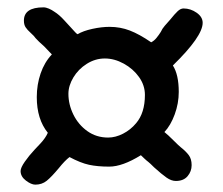

<svg xmlns="http://www.w3.org/2000/svg" viewBox="-20 -576 607 522"><path d="M450 -398Q466 -373 466 -326Q466 -295 455 -265Q444 -235 427 -217Q436 -210 453 -193Q466 -180 471 -176Q485 -165 493 -154.5Q501 -144 501 -127Q501 -110 490 -97Q479 -84 458 -84Q446 -84 433 -93Q420 -102 399 -121Q388 -132 383 -136Q380 -138 373 -144.5Q366 -151 363 -154Q313 -123 277 -123Q245 -123 222 -128Q199 -133 169 -149Q156 -139 140 -119Q120 -95 107 -84.5Q94 -74 76 -74Q65 -74 50.5 -85Q36 -96 36 -111Q36 -120 47.5 -136.5Q59 -153 74 -169Q76 -171 90 -186Q104 -201 110 -215Q80 -252 80 -312Q80 -346 90.5 -376.5Q101 -407 121 -428L100 -450Q84 -464 77 -472Q73 -478 63.5 -486.5Q54 -495 49.5 -502Q45 -509 45 -520Q45 -556 98 -556Q105 -556 113 -552.5Q121 -549 128 -544Q141 -536 155 -520.5Q169 -505 172 -502Q177 -497 182.5 -490.5Q188 -484 191 -483Q206 -492 231 -497.5Q256 -503 278 -503Q307 -503 333 -493Q359 -483 391 -461Q399 -465 405.5 -473Q412 -481 417 -489Q421 -498 428 -506L443 -523Q455 -538 463 -545.5Q471 -553 479 -553Q498 -553 514.5 -541.5Q531 -530 531 -514Q531 -477 450 -398ZM265 -417Q239 -417 216 -402.5Q193 -388 179.5 -365.5Q166 -343 166 -321Q166 -292 179.5 -264.5Q193 -237 217.5 -219.5Q242 -202 274 -202Q294 -202 314.5 -212.5Q335 -223 350 -241Q374 -269 374 -318Q374 -344 358 -366.5Q342 -389 316.5 -403Q291 -417 265 -417Z"/></svg>

Font: Itim
Style: Regular
Weight: 400
Designer: Suppakit Chalermlarp
Version: Version 1.002g